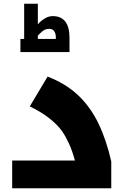

<svg xmlns="http://www.w3.org/2000/svg" viewBox="-20 -1005 692 1025"><path d="M45 -148H380Q366 -200 348 -239Q330 -278 311 -305Q287 -339 244 -373Q201 -407 139 -437L234 -596Q331 -559 397 -496.5Q463 -434 505.5 -346Q548 -258 574 -143V0H45ZM89 -797H109V-985H182V-875Q196 -892 217.5 -905.5Q239 -919 261 -919Q351 -919 351 -803V-727H89ZM278 -797V-809Q278 -824 270 -837.5Q262 -851 242 -851Q222 -851 207 -838.5Q192 -826 182 -815V-797Z"/></svg>

Font: Noto Kufi Arabic Black
Style: Regular
Weight: 900
Designer: Monotype Design Team, David Williams, Khaled Hosny
Foundry: Google LLC
Version: Version 2.109; ttfautohint (v1.8.4.7-5d5b)